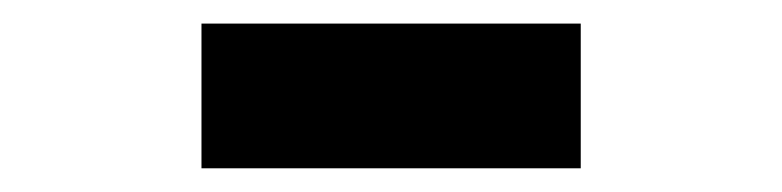

<svg xmlns="http://www.w3.org/2000/svg" viewBox="-20 -415 660 162"><path d="M150 -395.1H470V-273H150Z"/></svg>

Font: Monaspace Neon Var ExtraLight
Style: Regular
Weight: 200
Designer: Riley Cran and the Lettermatic Team
Version: Version 1.200 (Monaspace Neon Var)